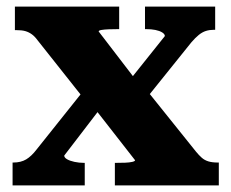

<svg xmlns="http://www.w3.org/2000/svg" viewBox="-20 -560 698 580"><path d="M641 0H327V-68H329Q345 -68 358 -68.5Q371 -69 379.5 -71Q388 -73 388 -76L253 -249L242 -251L93 -439Q85 -450 76 -456.5Q67 -463 56.5 -466Q46 -469 29 -469H25V-540H340V-472H337Q322 -472 308.5 -471.5Q295 -471 286.5 -469.5Q278 -468 278 -465L403 -302L414 -299L572 -102Q581 -91 589.5 -83.5Q598 -76 609.5 -72.5Q621 -69 638 -69H641ZM18 0V-69H20Q43 -69 59 -78.5Q75 -88 91 -109L237 -292L302 -257L174 -90Q174 -84 182.5 -79Q191 -74 205 -71Q219 -68 234 -68H236V0ZM419 -259 355 -297 478 -451Q478 -457 470 -462Q462 -467 449.5 -469.5Q437 -472 422 -472H418V-540H630V-470H626Q613 -470 602 -466.5Q591 -463 580.5 -454.5Q570 -446 558 -432Z"/></svg>

Font: Roboto Serif 20pt
Style: Bold
Weight: 700
Version: Version 1.008